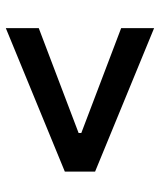

<svg xmlns="http://www.w3.org/2000/svg" viewBox="32 -660 523 626"><g transform="rotate(90 293.0 -346.5)"><path d="M71.3 -104.5V-211.9L413.1 -341.8V-350.6L71.3 -480.5V-587.9L539.1 -395.5V-296.9Z"/></g></svg>

Font: Cascadia Code PL
Style: Regular
Weight: 400
Monospace: yes
Designer: Aaron Bell
Foundry: Saja Typeworks
Version: Version 2102.003